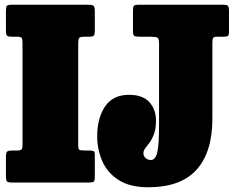

<svg xmlns="http://www.w3.org/2000/svg" viewBox="-20 -770 986 810"><path d="M390 -195Q390 -271.5 423.2 -320.8Q456.5 -370 524 -370Q582 -370 610 -339.2Q638 -308.5 638 -261Q638 -227.5 630 -205.5Q622 -183.5 611.5 -169.2Q601 -155 593 -144.8Q585 -134.5 585 -124Q585 -111.5 594.2 -103.2Q603.5 -95 616 -95Q635.5 -95 643.2 -126.2Q651 -157.5 651 -240V-586Q651 -607 644.2 -611Q637.5 -615 616.5 -615H570Q553.5 -615 547.2 -618.2Q541 -621.5 541 -639V-721Q541 -739.5 544.2 -744.8Q547.5 -750 566 -750H921Q937 -750 941.5 -745.5Q946 -741 946 -724.5V-636Q946 -620.5 940.5 -617.8Q935 -615 919.5 -615H895Q882 -615 879 -609.5Q876 -604 876 -590.5V-270Q876 -127.5 809 -53.8Q742 20 606 20Q527.5 20 480 -10.8Q432.5 -41.5 411.2 -90.8Q390 -140 390 -195ZM310 -589V-157Q310 -141 315.2 -138Q320.5 -135 337 -135H356Q368.5 -135 374.2 -132.8Q380 -130.5 380 -118V-25Q380 -8 375.8 -4Q371.5 0 355 0H30Q13 0 9 -5.2Q5 -10.5 5 -28V-110.5Q5 -127.5 11 -131.2Q17 -135 32.5 -135H51.5Q66 -135 70.5 -139Q75 -143 75 -158.5V-588Q75 -604 71.8 -609.5Q68.5 -615 52.5 -615H31.5Q16 -615 10.5 -618.8Q5 -622.5 5 -639V-721.5Q5 -739.5 8.5 -744.8Q12 -750 30 -750H353Q371 -750 375.5 -744.5Q380 -739 380 -722V-642Q380 -624 375.5 -619.5Q371 -615 353.5 -615H335Q318.5 -615 314.2 -610Q310 -605 310 -589Z"/></svg>

Font: Besley* Condensed Fatface
Style: Regular
Weight: 900
Width: 3
Designer: Owen Earl
Foundry: indestructible type*
Version: Version 3.000; ttfautohint (v1.8.3)